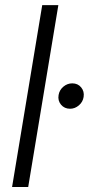

<svg xmlns="http://www.w3.org/2000/svg" viewBox="-20 -748 355 768"><path d="M213.4 -727.5 92.8 0H28.3L148.9 -727.5ZM260.3 -313Q237.8 -313 224.1 -329.3Q210.4 -345.7 214.4 -368.2Q217.8 -388.2 233.6 -401.4Q249.5 -414.6 269 -414.6Q291.5 -414.6 304.7 -398.4Q317.9 -382.3 314.5 -360.4Q311.5 -340.3 295.7 -326.7Q279.8 -313 260.3 -313Z"/></svg>

Font: Inter 24pt Light
Style: Italic
Weight: 300
Italic angle: -9.3988°
Designer: Rasmus Andersson
Foundry: rsms
Version: Version 4.001;git-66647c0bb